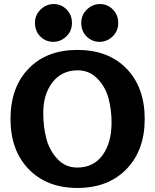

<svg xmlns="http://www.w3.org/2000/svg" viewBox="-20 -920 768 950"><path d="M363 10Q212 10 122 -83Q32 -176 32 -331Q32 -488 121.5 -580.5Q211 -673 363 -673Q516 -673 606 -580.5Q696 -488 696 -331Q696 -176 605.5 -83Q515 10 363 10ZM532 -313Q532 -379 516.5 -435Q501 -491 461.5 -531.5Q422 -572 364 -572Q286 -572 240 -513Q194 -454 194 -362Q194 -292 209.5 -233.5Q225 -175 264.5 -133Q304 -91 362 -91Q443 -91 487.5 -152.5Q532 -214 532 -313ZM473 -713Q435 -713 408.5 -739.5Q382 -766 382 -807Q382 -846 410 -873Q438 -900 475 -900Q512 -900 538.5 -873Q565 -846 565 -807Q565 -766 537 -739.5Q509 -713 473 -713ZM244 -713Q206 -713 179.5 -739.5Q153 -766 153 -807Q153 -846 181 -873Q209 -900 246 -900Q283 -900 309.5 -873Q336 -846 336 -807Q336 -766 308 -739.5Q280 -713 244 -713Z"/></svg>

Font: Overlock Black
Style: Regular
Weight: 900
Designer: Dario Muhafara
Foundry: Dario Manuel Muhafara
Version: Version 1.002